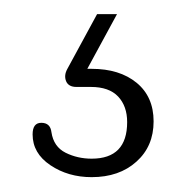

<svg xmlns="http://www.w3.org/2000/svg" viewBox="-20 -28 257 265"><path d="M114 -8.5H141.5L100.5 67H106.5Q145 67 168.5 86.2Q192 105.5 192 139.5Q192 174 168.2 195.2Q144.5 216.5 106.5 216.5Q74 216.5 49.5 200Q25 183.5 25 157.5Q25 141.5 37 141.5Q49.5 141.5 51 154.5Q54 174.5 70.5 182.8Q87 191 106.5 191Q155.5 191 155.5 140.5Q155.5 118.5 143 105.2Q130.5 92 105.5 92H85.5Q74.5 92 71.2 84Q68 76 73 67Z"/></svg>

Font: Fraunces 9pt SuperSoft Thin
Style: Regular
Weight: 100
Version: Version 1.000;[b76b70a41]